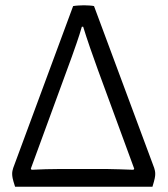

<svg xmlns="http://www.w3.org/2000/svg" viewBox="-20 -706 634 726"><path d="M37 0Q29.5 -23 27.8 -32.2Q26 -41.5 26 -48Q26 -55 27.2 -60.5Q28.5 -66 30 -71L256.5 -683Q264.5 -684.5 276.8 -685.2Q289 -686 297.5 -686Q305.5 -686 317.8 -685.2Q330 -684.5 335.5 -683L563 -71Q564.5 -66 565.8 -60.5Q567 -55 567 -48Q567 -41.5 565.2 -32.2Q563.5 -23 556.5 0ZM487.5 -68 350.5 -441Q336.5 -479 320.5 -525.5Q304.5 -572 294.5 -605H289.5Q281.5 -577 270 -543.8Q258.5 -510.5 252 -492.5L96.5 -68L99.5 -64Q123 -65.5 153.2 -66.2Q183.5 -67 205.5 -67H383Q405 -67 433.5 -65.8Q462 -64.5 484.5 -64Z"/></svg>

Font: Signika Negative SC Light
Style: Regular
Weight: 300
Designer: Anna Giedryś
Foundry: Anna Giedryś
Version: Version 2.000; ttfautohint (v1.8.3) -l 8 -r 50 -G 200 -x 9 -